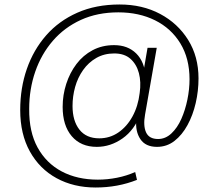

<svg xmlns="http://www.w3.org/2000/svg" viewBox="-20 -648 989 855"><path d="M406 187Q308 187 232 145.5Q156 104 113 26.5Q70 -51 70 -158Q70 -256 99.5 -341Q129 -426 185.5 -490.5Q242 -555 324.5 -591.5Q407 -628 513 -628Q614 -628 693 -586Q772 -544 818 -470Q864 -396 864 -299Q864 -243 851.5 -189Q839 -135 815 -91Q791 -47 757 -20.5Q723 6 679 6Q628 6 605 -28.5Q582 -63 587 -115L591 -150L606 -141Q579 -69 525.5 -31.5Q472 6 411 6Q340 6 299.5 -41.5Q259 -89 259 -172Q259 -225 275 -274.5Q291 -324 320.5 -363Q350 -402 392.5 -424.5Q435 -447 488 -447Q549 -447 586.5 -410Q624 -373 628 -307L613 -295L637 -435H678L626 -138Q617 -88 630.5 -58.5Q644 -29 684 -29Q717 -29 743.5 -54Q770 -79 787.5 -118.5Q805 -158 814.5 -204.5Q824 -251 824 -295Q824 -388 783 -455Q742 -522 670.5 -557.5Q599 -593 507 -593Q414 -593 340.5 -559.5Q267 -526 215.5 -466.5Q164 -407 137 -329Q110 -251 110 -163Q109 -61 147.5 9Q186 79 255 115.5Q324 152 416 152Q458 152 501 143.5Q544 135 582 118L590 153Q547 170 501 178.5Q455 187 406 187ZM422 -32Q469 -32 507 -58Q545 -84 570 -129.5Q595 -175 602 -234Q609 -283 598.5 -322.5Q588 -362 561 -386Q534 -410 489 -410Q444 -410 409 -390Q374 -370 350 -336Q326 -302 314.5 -260.5Q303 -219 303 -176Q303 -110 333.5 -71Q364 -32 422 -32Z"/></svg>

Font: DM Sans 9pt ExtraLight
Style: Italic
Weight: 250
Italic angle: -10°
Version: Version 4.004;gftools[0.9.30]